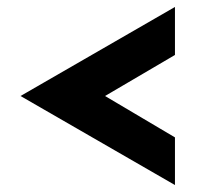

<svg xmlns="http://www.w3.org/2000/svg" viewBox="-20 -518 608 552"><path d="M483 -360 282 -242 483 -123V14L39 -242L483 -498Z"/></svg>

Font: Reem Kufi Fun SemiBold
Style: Regular
Weight: 600
Designer: Khaled Hosny
Version: Version 1.005